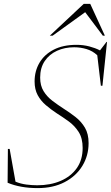

<svg xmlns="http://www.w3.org/2000/svg" viewBox="-20 -955 569 985"><path d="M434.5 -221Q434.5 -156.5 402.5 -104Q370.5 -51.5 311.8 -20.8Q253 10 173.5 10Q84.5 10 19 -17.5L20.5 -191H29.5L59.5 -23Q86 -12 115.5 -8.2Q145 -4.5 171 -4.5Q238.5 -4.5 291 -27Q343.5 -49.5 373.8 -92.2Q404 -135 404 -196Q404 -245.5 383.8 -277.5Q363.5 -309.5 333 -331.8Q302.5 -354 271.5 -373.5Q241 -393.5 215 -415.8Q189 -438 173.2 -467.2Q157.5 -496.5 157.5 -537Q157.5 -590 182.2 -632.5Q207 -675 255 -700Q303 -725 372.5 -725Q407 -725 437.8 -717Q468.5 -709 493 -696.5L526.5 -740H529L505.5 -515H497.5L479 -671.5Q455 -694 424 -703.2Q393 -712.5 360.5 -712.5Q312 -712.5 272.5 -694.5Q233 -676.5 209.5 -641.8Q186 -607 186 -557Q186 -516 203.5 -487.5Q221 -459 249 -437.8Q277 -416.5 308 -396.5Q339 -377 368 -354.2Q397 -331.5 415.8 -299.8Q434.5 -268 434.5 -221ZM235.5 -772 409.5 -935H443L518 -772H507.5L417 -892.5L250 -772Z"/></svg>

Font: Newsreader Display ExtraLight
Style: Italic
Weight: 275
Italic angle: -17°
Designer: Hugues Gentile
Foundry: Production Type
Version: Version 1.001